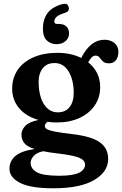

<svg xmlns="http://www.w3.org/2000/svg" viewBox="-20 -769 658 1034"><path d="M367.5 -47Q472 -35 517.2 -3Q562.5 29 562.5 87Q562.5 156 487.2 200.5Q412 245 268 245Q145 245 88 215.8Q31 186.5 31 140Q31 99.5 61.8 72Q92.5 44.5 166 33.5Q123.5 19.5 109.5 0Q95.5 -19.5 95.5 -45Q95.5 -68 115.2 -90Q135 -112 187 -123Q119.5 -142.5 82.5 -187Q45.5 -231.5 45.5 -291.5Q45.5 -349.5 75.5 -393Q105.5 -436.5 160.5 -460.5Q215.5 -484.5 289.5 -484.5Q327 -484.5 359.2 -477.2Q391.5 -470 417.5 -457Q467 -555 543 -555Q574 -555 595.8 -537.8Q617.5 -520.5 617.5 -489.5Q617.5 -461.5 604.2 -444.8Q591 -428 567 -428Q545 -428 534.5 -438.2Q524 -448.5 516.2 -459Q508.5 -469.5 495 -469.5Q483 -469.5 474 -460.2Q465 -451 455 -433.5Q519.5 -381.5 519.5 -300Q519.5 -243.5 489.8 -200.5Q460 -157.5 407.5 -133.5Q355 -109.5 286.5 -109.5Q260 -109.5 235.5 -113Q221.5 -102 221.5 -90.5Q221.5 -80 233.5 -73Q245.5 -66 277.2 -60Q309 -54 367.5 -47ZM273.5 -429.5Q231.5 -429.5 209.2 -400Q187 -370.5 188 -324.5Q189.5 -249 217.5 -206.5Q245.5 -164 291 -164Q333.5 -164 355.8 -193.5Q378 -223 377 -274Q375.5 -343 348.2 -386.2Q321 -429.5 273.5 -429.5ZM145 108.5Q145 139 177.8 158.2Q210.5 177.5 298.5 177.5Q373.5 177.5 405.8 161.2Q438 145 438 117.5Q438 93.5 405.8 80.2Q373.5 67 287.5 57Q244.5 52 213 45.5Q180 51.5 162.5 69.8Q145 88 145 108.5ZM297.5 -640Q324 -640 338 -626Q352 -612 352 -589Q352 -563.5 332.5 -547.2Q313 -531 285.5 -531Q253 -531 232 -551.2Q211 -571.5 211 -613.5Q211 -663 235 -697Q259 -731 314.5 -746.5Q344 -755.5 350 -730.5Q355.5 -707.5 329 -699.5Q295.5 -689 284 -677.8Q272.5 -666.5 272.5 -653Q272.5 -640 288.5 -640Z"/></svg>

Font: Fraunces 9pt S100 SemiBold
Style: Regular
Weight: 600
Version: Version 1.000; ttfautohint (v1.8.3)